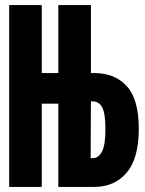

<svg xmlns="http://www.w3.org/2000/svg" viewBox="-20 -734 570 754"><path d="M16 0V-714H144V-447H209V-714H337V-447H351Q431 -447 478 -395.5Q525 -344 525 -228Q525 -112 477.5 -56Q430 0 350 0H209V-327H144V0ZM336 -113H343Q368 -113 381 -139.5Q394 -166 394 -227Q394 -288 381.5 -312Q369 -336 343 -336H337Z"/></svg>

Font: Noto Sans Mono Condensed Black
Style: Regular
Weight: 900
Width: 3
Designer: Monotype Design Team
Foundry: Monotype Imaging Inc.
Version: Version 2.014